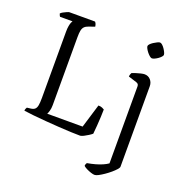

<svg xmlns="http://www.w3.org/2000/svg" viewBox="-158 -861 1154 1203"><g transform="rotate(20 419.5 -260.0)"><path d="M434 0Q410 0 372 -1.5Q334 -3 289.5 -6Q245 -9 200 -12.5Q155 -16 116.5 -20Q78 -24 52 -28Q52 -35 55 -41.5Q58 -48 60 -51L85 -54Q102 -56 111.5 -64Q121 -72 124.5 -90Q128 -108 128 -140V-582Q128 -605 131 -621Q134 -637 138 -646Q142 -655 144 -657H61Q58 -660 55.5 -666.5Q53 -673 52 -676Q57 -682 68 -688Q79 -694 90.5 -699Q102 -704 107 -704H277Q281 -700 284.5 -692.5Q288 -685 289 -674L251 -661Q233 -655 223.5 -645.5Q214 -636 210.5 -619.5Q207 -603 207 -574V-121Q207 -99 202 -82Q197 -65 193 -59H429L477 -217Q493 -217 502.5 -212.5Q512 -208 517 -205Q517 -183 515.5 -154.5Q514 -126 512 -97Q510 -68 507 -40Q499 -33 485 -24Q471 -15 457 -8Q443 -1 434 0ZM602 200Q593 200 577.5 195Q562 190 547 182.5Q532 175 525 168Q525 161 527.5 155.5Q530 150 532 147Q561 142 586 135Q611 128 631.5 119Q652 110 666 100V-413Q666 -422 662 -427.5Q658 -433 648 -436L594 -453Q595 -463 597.5 -469.5Q600 -476 602 -479Q613 -483 628 -488Q643 -493 658.5 -496.5Q674 -500 682 -500Q707 -500 722.5 -482.5Q738 -465 738 -440V96Q738 103 727 115.5Q716 128 699 142.5Q682 157 663 170Q644 183 628 191.5Q612 200 602 200ZM690 -609Q684 -609 675 -616.5Q666 -624 657.5 -634.5Q649 -645 643.5 -655.5Q638 -666 638 -672Q638 -678 645.5 -686Q653 -694 664.5 -701.5Q676 -709 687.5 -714.5Q699 -720 705 -720Q712 -720 720.5 -712.5Q729 -705 736.5 -694Q744 -683 749 -672.5Q754 -662 754 -655Q754 -650 747 -642Q740 -634 729.5 -626.5Q719 -619 708 -614Q697 -609 690 -609Z"/></g></svg>

Font: Texturina Medium 12pt ExtraLight
Style: Regular
Weight: 250
Version: Version 1.002